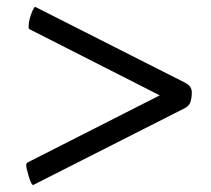

<svg xmlns="http://www.w3.org/2000/svg" viewBox="-20 -507 598 544"><path d="M54.2 -39.6Q54.2 -41.5 55.2 -43.2Q56.2 -44.9 57.1 -45.9L57.6 -46.4L432.6 -236.8L64.5 -423.8Q61 -424.8 61 -432.6Q61 -442.4 64.7 -455.6Q68.4 -468.8 72.8 -478Q77.1 -487.3 79.1 -487.3Q80.6 -487.3 85 -484.9L503.9 -272.9Q523.4 -263.2 523.4 -245.6Q523.4 -229 519.5 -217.8Q515.6 -206.5 503.9 -200.7L79.1 14.6Q74.7 17.1 73.7 17.1Q68.8 17.1 61.5 -7.1Q54.2 -31.2 54.2 -39.6Z"/></svg>

Font: Crimson
Style: Regular
Weight: 400
Version: Version 0.8